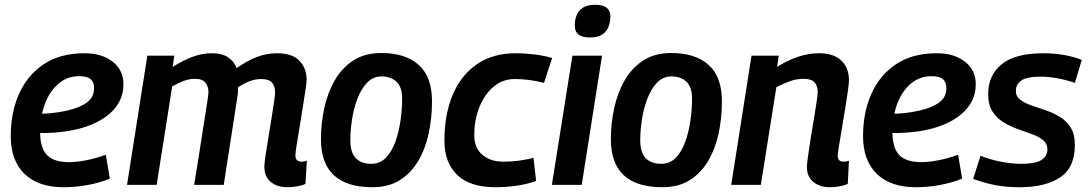

<svg xmlns="http://www.w3.org/2000/svg" viewBox="-20 -774 4560 804"><path d="M440 -26Q396 -8 345.5 1Q295 10 246 10Q140 10 82.5 -46Q25 -102 25 -204Q25 -304 60.5 -382.5Q96 -461 164.5 -506Q233 -551 333 -551Q407 -551 452 -515.5Q497 -480 497 -421Q497 -346 435 -294.5Q373 -243 264 -225Q203 -216 148 -217Q149 -152 178 -123.5Q207 -95 268 -95Q299 -95 339 -102.5Q379 -110 423 -126ZM311 -455Q254 -455 213 -412.5Q172 -370 156 -298Q174 -298 193 -300Q212 -302 231 -305Q298 -316 336 -339.5Q374 -363 374 -404Q374 -430 359.5 -442.5Q345 -455 311 -455Z M1184 10Q1141 10 1114 -12Q1087 -34 1087 -76Q1087 -88 1091.5 -120Q1096 -152 1103 -193Q1110 -234 1116.5 -275Q1123 -316 1127.5 -347Q1132 -378 1132 -388Q1132 -413 1119 -428Q1106 -443 1074 -443Q1049 -443 1025.5 -434Q1002 -425 977 -409Q977 -405 976.5 -396.5Q976 -388 976 -382Q972 -355 965 -309.5Q958 -264 949.5 -209.5Q941 -155 932.5 -100.5Q924 -46 917 0H793Q800 -42 808 -92Q816 -142 823.5 -191.5Q831 -241 838 -283.5Q845 -326 849 -354Q853 -382 853 -388Q853 -412 840 -428Q827 -444 796 -444Q773 -444 750 -435.5Q727 -427 701 -412L636 0H512L597 -541H710L703 -494Q748 -522 787.5 -536.5Q827 -551 866 -551Q910 -551 935 -534Q960 -517 971 -489Q1016 -520 1056 -535.5Q1096 -551 1140 -551Q1204 -551 1234 -519.5Q1264 -488 1264 -440Q1264 -428 1259 -396Q1254 -364 1247.5 -322Q1241 -280 1234 -238.5Q1227 -197 1222 -165.5Q1217 -134 1217 -124Q1217 -97 1242 -97Q1254 -97 1265 -101L1259 -4Q1244 3 1223.5 6.5Q1203 10 1184 10Z M1540 10Q1324 10 1324 -191Q1324 -257 1338 -321.5Q1352 -386 1382 -438Q1412 -490 1460 -521Q1508 -552 1577 -552Q1678 -552 1733.5 -502Q1789 -452 1789 -350Q1789 -279 1775 -214.5Q1761 -150 1731 -99.5Q1701 -49 1654 -19.5Q1607 10 1540 10ZM1535 -88Q1571 -88 1595.5 -113Q1620 -138 1635 -179Q1650 -220 1657 -268Q1664 -316 1664 -362Q1664 -409 1640.5 -431.5Q1617 -454 1578 -454Q1542 -454 1517 -427.5Q1492 -401 1476.5 -360Q1461 -319 1454 -273Q1447 -227 1447 -187Q1447 -135 1470 -111.5Q1493 -88 1535 -88Z M2054 10Q1948 10 1894.5 -41.5Q1841 -93 1841 -185Q1841 -294 1875.5 -376.5Q1910 -459 1977 -505Q2044 -551 2139 -551Q2179 -551 2219 -546Q2259 -541 2292 -531L2258 -427Q2223 -436 2193.5 -439.5Q2164 -443 2135 -443Q2085 -443 2047 -411Q2009 -379 1987.5 -325.5Q1966 -272 1966 -208Q1966 -155 1999.5 -126Q2033 -97 2088 -97Q2122 -97 2152 -101Q2182 -105 2214 -113L2225 -16Q2189 -3 2144 3.5Q2099 10 2054 10Z M2473 -754Q2536 -754 2536 -705Q2534 -617 2450 -617Q2386 -617 2387 -668Q2387 -707 2407.5 -730.5Q2428 -754 2473 -754ZM2291 0 2377 -541H2501L2416 0Z M2754 10Q2538 10 2538 -191Q2538 -257 2552 -321.5Q2566 -386 2596 -438Q2626 -490 2674 -521Q2722 -552 2791 -552Q2892 -552 2947.5 -502Q3003 -452 3003 -350Q3003 -279 2989 -214.5Q2975 -150 2945 -99.5Q2915 -49 2868 -19.5Q2821 10 2754 10ZM2749 -88Q2785 -88 2809.5 -113Q2834 -138 2849 -179Q2864 -220 2871 -268Q2878 -316 2878 -362Q2878 -409 2854.5 -431.5Q2831 -454 2792 -454Q2756 -454 2731 -427.5Q2706 -401 2690.5 -360Q2675 -319 2668 -273Q2661 -227 2661 -187Q2661 -135 2684 -111.5Q2707 -88 2749 -88Z M3127 -541H3241L3234 -494Q3277 -521 3321 -536Q3365 -551 3410 -551Q3471 -551 3503 -520.5Q3535 -490 3535 -438Q3535 -426 3530.5 -393Q3526 -360 3519 -318Q3512 -276 3505 -234Q3498 -192 3493 -161.5Q3488 -131 3488 -122Q3488 -97 3512 -97Q3525 -97 3535 -101L3530 -4Q3515 3 3494.5 6.5Q3474 10 3455 10Q3412 10 3385.5 -12.5Q3359 -35 3359 -73Q3359 -87 3363.5 -119.5Q3368 -152 3374.5 -193Q3381 -234 3388 -275Q3395 -316 3399.5 -347Q3404 -378 3404 -390Q3404 -415 3390.5 -429.5Q3377 -444 3345 -444Q3316 -444 3288 -434Q3260 -424 3231 -409L3166 0H3042Z M4009 -26Q3965 -8 3914.5 1Q3864 10 3815 10Q3709 10 3651.5 -46Q3594 -102 3594 -204Q3594 -304 3629.5 -382.5Q3665 -461 3733.5 -506Q3802 -551 3902 -551Q3976 -551 4021 -515.5Q4066 -480 4066 -421Q4066 -346 4004 -294.5Q3942 -243 3833 -225Q3772 -216 3717 -217Q3718 -152 3747 -123.5Q3776 -95 3837 -95Q3868 -95 3908 -102.5Q3948 -110 3992 -126ZM3880 -455Q3823 -455 3782 -412.5Q3741 -370 3725 -298Q3743 -298 3762 -300Q3781 -302 3800 -305Q3867 -316 3905 -339.5Q3943 -363 3943 -404Q3943 -430 3928.5 -442.5Q3914 -455 3880 -455Z M4055 -25 4086 -122Q4118 -108 4165.5 -98Q4213 -88 4257 -88Q4316 -88 4341 -104Q4366 -120 4366 -147Q4366 -172 4348 -187Q4330 -202 4302 -212Q4274 -222 4242 -233.5Q4210 -245 4182 -262Q4154 -279 4136 -307Q4118 -335 4118 -380Q4118 -459 4174.5 -505Q4231 -551 4349 -551Q4395 -551 4437 -543.5Q4479 -536 4510 -523L4481 -427Q4450 -438 4411.5 -445.5Q4373 -453 4338 -453Q4280 -453 4257 -437Q4234 -421 4234 -394Q4234 -370 4252 -356.5Q4270 -343 4298 -333Q4326 -323 4357.5 -312.5Q4389 -302 4417.5 -285Q4446 -268 4463.5 -240Q4481 -212 4481 -167Q4481 -72 4419 -31Q4357 10 4250 10Q4189 10 4141.5 0Q4094 -10 4055 -25Z"/></svg>

Font: Georama SemiBold
Style: Italic
Weight: 600
Italic angle: -9°
Designer: Jean-Baptiste Levee
Foundry: Production Type
Version: Version 1.000